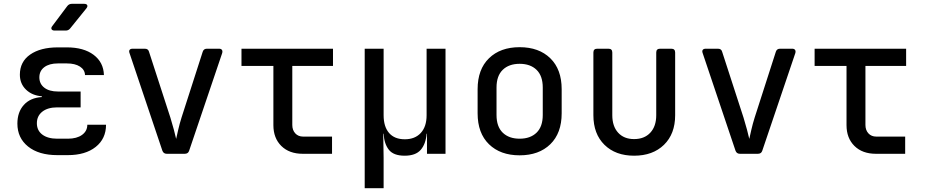

<svg xmlns="http://www.w3.org/2000/svg" viewBox="-20 -805 4840 1005"><path d="M335 7H280Q183 7 127 -38Q71 -83 71 -158Q71 -218 104.5 -255.5Q138 -293 199 -297V-301Q148 -305 116 -336Q84 -367 84 -414Q84 -482 138 -519.5Q192 -557 283 -557H330Q418 -557 470 -518Q522 -479 524 -412H425Q424 -440 398.5 -456.5Q373 -473 330 -473H283Q238 -473 212 -453.5Q186 -434 186 -400Q186 -366 212 -346Q238 -326 283 -326H402V-243H280Q230 -243 201.5 -220.5Q173 -198 173 -160Q173 -122 201.5 -100.5Q230 -79 280 -79H335Q382 -79 409.5 -99Q437 -119 437 -152H535Q535 -79 481 -36Q427 7 335 7ZM266 -645Q254 -645 250 -652Q246 -659 254 -669L332 -773Q341 -785 356 -785H420Q433 -785 436.5 -778Q440 -771 432 -761L348 -657Q339 -645 324 -645Z M853 0Q836 0 830 -16L658 -527Q654 -538 658.5 -544Q663 -550 674 -550H738Q756 -550 760 -534L872 -189Q882 -157 890 -126.5Q898 -96 902 -78Q906 -96 913 -126.5Q920 -157 930 -189L1041 -534Q1046 -550 1063 -550H1127Q1137 -550 1141.5 -544Q1146 -538 1143 -527L970 -16Q965 0 947 0Z M1565 0Q1494 0 1452.5 -41Q1411 -82 1411 -150V-460H1244V-550H1723V-460H1510V-151Q1510 -124 1525.5 -107Q1541 -90 1567 -90H1718V0Z M1889 180V-550H1988V-202Q1988 -142 2016.5 -109Q2045 -76 2099 -76Q2152 -76 2182.5 -109Q2213 -142 2213 -202V-550H2312V0H2215V-105H2213Q2209 -52 2182.5 -21Q2156 10 2098 10Q2040 10 2015.5 -21Q1991 -52 1988 -105H1986L1988 21V180Z M2700 8Q2599 8 2539.5 -50Q2480 -108 2480 -212V-338Q2480 -442 2539.5 -500Q2599 -558 2700 -558Q2801 -558 2860.5 -500Q2920 -442 2920 -338V-212Q2920 -108 2860.5 -50Q2801 8 2700 8ZM2700 -79Q2756 -79 2788.5 -110.5Q2821 -142 2821 -203V-347Q2821 -408 2788.5 -439.5Q2756 -471 2700 -471Q2644 -471 2611.5 -439.5Q2579 -408 2579 -347V-203Q2579 -142 2611.5 -110.5Q2644 -79 2700 -79Z M3299 10Q3202 10 3144 -47Q3086 -104 3086 -202V-530Q3086 -550 3106 -550H3165Q3185 -550 3185 -530V-202Q3185 -144 3215.5 -110.5Q3246 -77 3299 -77Q3353 -77 3384 -110.5Q3415 -144 3415 -202V-530Q3415 -550 3435 -550H3494Q3514 -550 3514 -530V-202Q3514 -104 3455.5 -47Q3397 10 3299 10Z M3853 0Q3836 0 3830 -16L3658 -527Q3654 -538 3658.5 -544Q3663 -550 3674 -550H3738Q3756 -550 3760 -534L3872 -189Q3882 -157 3890 -126.5Q3898 -96 3902 -78Q3906 -96 3913 -126.5Q3920 -157 3930 -189L4041 -534Q4046 -550 4063 -550H4127Q4137 -550 4141.5 -544Q4146 -538 4143 -527L3970 -16Q3965 0 3947 0Z M4565 0Q4494 0 4452.5 -41Q4411 -82 4411 -150V-460H4244V-550H4723V-460H4510V-151Q4510 -124 4525.5 -107Q4541 -90 4567 -90H4718V0Z"/></svg>

Font: Pitagon Sans Mono Medium
Style: Regular
Weight: 500
Monospace: yes
Designer: Travis Tran
Foundry: Pitagon
Version: Version 1.001; ttfautohint (v1.8.4.7-5d5b);gftools[0.9.26]